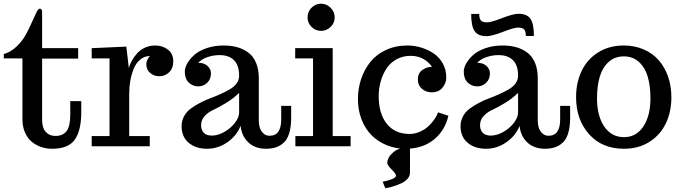

<svg xmlns="http://www.w3.org/2000/svg" viewBox="-30 -781 3640 1025"><path d="M-9.8 -492.2Q27.8 -503.4 58.3 -532.5Q88.9 -561.5 107.2 -595Q125.5 -628.4 139.4 -660.4Q153.3 -692.4 163.8 -713.6Q174.3 -734.9 182.1 -734.9Q187.5 -734.9 191.2 -730.5Q194.8 -726.1 194.8 -717.8V-523.9H387.2V-468.3H194.8V-141.1Q194.8 -98.1 214.4 -76.7Q233.9 -55.2 266.1 -55.2Q305.2 -55.2 325.2 -80.8Q345.2 -106.4 345.2 -170.9V-241.2H403.8V-181.2Q403.8 -84.5 369.4 -35.6Q335 13.2 248 13.2Q217.8 13.2 190.2 3.9Q162.6 -5.4 139.9 -23.9Q117.2 -42.5 103.5 -73.5Q89.8 -104.5 89.8 -144V-469.2H-9.8Z M769.5 0H459.5V-54.7H554.7V-469.2H459.5V-523.9L644.5 -532.2L657.7 -418Q663.6 -438 674.3 -457.5Q685.1 -477.1 701.9 -496.1Q718.8 -515.1 743.9 -526.6Q769 -538.1 798.3 -538.1Q837.9 -538.1 866.5 -516.1Q895 -494.1 895 -454.1Q895 -416 872.8 -395Q850.6 -374 820.3 -374Q792 -374 771.5 -391.6Q751 -409.2 751 -439Q751 -449.2 755.9 -460Q760.7 -470.7 765.6 -476.6L771 -481.9Q741.7 -481.9 719.2 -463.6Q696.8 -445.3 684.3 -415Q671.9 -384.8 665.8 -350.8Q659.7 -316.9 659.7 -280.8V-54.7H769.5Z M1043.5 -111.8Q1043.5 -87.4 1057.9 -72.3Q1072.3 -57.1 1100.6 -57.1Q1132.8 -57.1 1167.2 -76.4Q1201.7 -95.7 1224.1 -125Q1246.6 -154.3 1246.6 -181.2V-285.2Q1215.3 -254.4 1174.6 -230Q1133.8 -205.6 1107.7 -193.8Q1081.5 -182.1 1062.5 -161.6Q1043.5 -141.1 1043.5 -111.8ZM1524.4 -152.8Q1524.4 -104 1514.2 -70.3Q1503.9 -36.6 1484.4 -19Q1464.8 -1.5 1441.9 5.9Q1418.9 13.2 1388.2 13.2Q1355.5 13.2 1327.1 0.5Q1298.8 -12.2 1278.6 -40.5Q1258.3 -68.8 1254.4 -108.9Q1233.4 -55.7 1183.3 -21.2Q1133.3 13.2 1075.2 13.2Q1015.1 13.2 977.3 -18.8Q939.5 -50.8 939.5 -106.9Q939.5 -136.2 952.6 -160.4Q965.8 -184.6 987.5 -200.7Q1009.3 -216.8 1036.9 -231.4Q1064.5 -246.1 1093 -256.6Q1121.6 -267.1 1149.2 -279.8Q1176.8 -292.5 1198.5 -305.2Q1220.2 -317.9 1233.4 -336.2Q1246.6 -354.5 1246.6 -377Q1246.6 -432.6 1219.2 -459.7Q1191.9 -486.8 1142.6 -486.8Q1107.9 -486.8 1076.7 -475.8Q1045.4 -464.8 1028.3 -445.8Q1059.6 -445.8 1077.9 -429Q1096.2 -412.1 1096.2 -389.2Q1096.2 -358.4 1076.2 -339.1Q1056.2 -319.8 1028.3 -319.8Q999.5 -319.8 978 -340.1Q956.5 -360.4 956.5 -398.9Q956.5 -418.9 969.5 -442.1Q982.4 -465.3 1006.6 -487.3Q1030.8 -509.3 1072.3 -523.7Q1113.8 -538.1 1163.6 -538.1Q1203.6 -538.1 1236.3 -529.1Q1269 -520 1295.7 -500.2Q1322.3 -480.5 1336.9 -445.6Q1351.6 -410.6 1351.6 -362.8V-138.2Q1351.6 -119.1 1356.2 -101.8Q1360.8 -84.5 1374.5 -70.3Q1388.2 -56.2 1409.2 -56.2Q1471.2 -56.2 1471.2 -143.1V-215.8H1524.4Z M1611.8 -688Q1611.8 -718.3 1633.1 -739.7Q1654.3 -761.2 1684.1 -761.2Q1713.4 -761.2 1735.1 -739.5Q1756.8 -717.8 1756.8 -688Q1756.8 -658.7 1735.1 -637.5Q1713.4 -616.2 1684.1 -616.2Q1654.3 -616.2 1633.1 -637.5Q1611.8 -658.7 1611.8 -688ZM1746.1 -523.9V-54.7H1841.8V0H1546.9V-54.7H1641.1V-469.2H1545.9V-523.9Z M1880.9 0ZM2158.7 141.6Q2158.7 159.2 2145 174.1Q2131.3 189 2112.1 197.8Q2092.8 206.5 2073.5 212.6Q2054.2 218.8 2040.5 221.2L2026.9 223.6L2012.7 189Q2041 184.1 2062.5 175.3Q2084 166.5 2084 156.7Q2084 146.5 2060.8 123.8Q2037.6 101.1 2037.6 88.9Q2037.6 60.5 2067.6 33.7Q2097.7 6.8 2139.6 6.8H2158.7ZM1880.9 -252Q1880.9 -308.6 1897.9 -359.4Q1915 -410.2 1947.3 -450.4Q1979.5 -490.7 2030.8 -514.4Q2082 -538.1 2145.5 -538.1Q2181.2 -538.1 2216.8 -527.6Q2252.4 -517.1 2283.2 -497.1Q2314 -477.1 2333.3 -443.1Q2352.5 -409.2 2352.5 -367.2Q2352.5 -337.9 2332.3 -313Q2312 -288.1 2275.9 -288.1Q2244.1 -288.1 2222.4 -306.9Q2200.7 -325.7 2200.7 -356.9Q2200.7 -388.7 2223.1 -406.2Q2245.6 -423.8 2275.9 -423.8Q2259.8 -449.7 2230.2 -466.3Q2200.7 -482.9 2162.6 -482.9Q2120.1 -482.9 2086.4 -464.1Q2052.7 -445.3 2032.7 -414.3Q2012.7 -383.3 2002.2 -345.7Q1991.7 -308.1 1991.7 -268.1Q1991.7 -173.8 2035.2 -119.9Q2078.6 -65.9 2155.8 -65.9Q2185.5 -65.9 2213.1 -78.4Q2240.7 -90.8 2259.5 -109.4Q2278.3 -127.9 2291 -146.7Q2303.7 -165.5 2308.6 -181.2L2363.8 -163.1Q2345.2 -83 2285.2 -34.9Q2225.1 13.2 2133.8 13.2Q2081.5 13.2 2035.2 -5.6Q1988.8 -24.4 1954.6 -58.1Q1920.4 -91.8 1900.6 -142.1Q1880.9 -192.4 1880.9 -252Z M2428.7 0ZM2532.7 -111.8Q2532.7 -87.4 2547.1 -72.3Q2561.5 -57.1 2589.8 -57.1Q2622.1 -57.1 2656.5 -76.4Q2690.9 -95.7 2713.4 -125Q2735.8 -154.3 2735.8 -181.2V-285.2Q2704.6 -254.4 2663.8 -230Q2623 -205.6 2596.9 -193.8Q2570.8 -182.1 2551.8 -161.6Q2532.7 -141.1 2532.7 -111.8ZM3013.7 -152.8Q3013.7 -104 3003.4 -70.3Q2993.2 -36.6 2973.6 -19Q2954.1 -1.5 2931.2 5.9Q2908.2 13.2 2877.4 13.2Q2844.7 13.2 2816.4 0.5Q2788.1 -12.2 2767.8 -40.5Q2747.6 -68.8 2743.7 -108.9Q2722.7 -55.7 2672.6 -21.2Q2622.6 13.2 2564.5 13.2Q2504.4 13.2 2466.6 -18.8Q2428.7 -50.8 2428.7 -106.9Q2428.7 -136.2 2441.9 -160.4Q2455.1 -184.6 2476.8 -200.7Q2498.5 -216.8 2526.1 -231.4Q2553.7 -246.1 2582.3 -256.6Q2610.8 -267.1 2638.4 -279.8Q2666 -292.5 2687.7 -305.2Q2709.5 -317.9 2722.7 -336.2Q2735.8 -354.5 2735.8 -377Q2735.8 -432.6 2708.5 -459.7Q2681.2 -486.8 2631.8 -486.8Q2597.2 -486.8 2565.9 -475.8Q2534.7 -464.8 2517.6 -445.8Q2548.8 -445.8 2567.1 -429Q2585.4 -412.1 2585.4 -389.2Q2585.4 -358.4 2565.4 -339.1Q2545.4 -319.8 2517.6 -319.8Q2488.8 -319.8 2467.3 -340.1Q2445.8 -360.4 2445.8 -398.9Q2445.8 -418.9 2458.7 -442.1Q2471.7 -465.3 2495.8 -487.3Q2520 -509.3 2561.5 -523.7Q2603 -538.1 2652.8 -538.1Q2692.9 -538.1 2725.6 -529.1Q2758.3 -520 2784.9 -500.2Q2811.5 -480.5 2826.2 -445.6Q2840.8 -410.6 2840.8 -362.8V-138.2Q2840.8 -119.1 2845.5 -101.8Q2850.1 -84.5 2863.8 -70.3Q2877.4 -56.2 2898.4 -56.2Q2960.4 -56.2 2960.4 -143.1V-215.8H3013.7ZM2734.4 -633.8Q2714.4 -633.8 2654.8 -610.8Q2595.2 -587.9 2567.4 -587.9Q2522.5 -587.9 2503.9 -614.7Q2485.4 -641.6 2485.4 -706.5H2528.3Q2528.3 -681.6 2537.6 -671.6Q2546.9 -661.6 2571.3 -661.6Q2591.3 -661.6 2650.9 -684.6Q2710.4 -707.5 2738.3 -707.5Q2783.2 -707.5 2801.8 -680.7Q2820.3 -653.8 2820.3 -588.9H2777.3Q2777.3 -613.8 2768.1 -623.8Q2758.8 -633.8 2734.4 -633.8Z M3157.2 -255.9Q3157.2 -162.1 3195.8 -105.5Q3234.4 -48.8 3301.3 -48.8Q3366.7 -48.8 3404.5 -105.7Q3442.4 -162.6 3442.4 -255.9Q3442.4 -321.8 3428.2 -370.8Q3414.1 -419.9 3381.3 -450Q3348.6 -480 3300.3 -480Q3252 -480 3219 -450Q3186 -419.9 3171.6 -370.6Q3157.2 -321.3 3157.2 -255.9ZM3301.3 13.2Q3184.1 13.2 3114.7 -64.7Q3045.4 -142.6 3045.4 -262.2Q3045.4 -340.3 3075.2 -402.6Q3105 -464.8 3163.6 -501.5Q3222.2 -538.1 3300.3 -538.1Q3358.9 -538.1 3407.2 -516.8Q3455.6 -495.6 3487.5 -458.5Q3519.5 -421.4 3536.9 -371.1Q3554.2 -320.8 3554.2 -262.2Q3554.2 -184.6 3524.7 -122.6Q3495.1 -60.5 3437 -23.7Q3378.9 13.2 3301.3 13.2Z"/></svg>

Font: Trocchi
Style: Regular
Weight: 400
Designer: vernon adams
Version: Version 1.0; ttfautohint (v0.8) -l 6 -r 50 -G 100